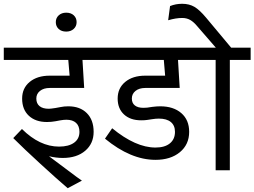

<svg xmlns="http://www.w3.org/2000/svg" viewBox="-30 -900 1345 1015"><path d="M-10 -648H515V-583H406L415 -435H233Q201 -435 181.5 -419.5Q162 -404 162 -379Q162 -353 179 -339Q196 -325 228 -325Q237 -325 263 -329L290 -334Q309 -338 331 -338Q393 -338 429 -302Q465 -266 465 -203Q465 -141 420.5 -103Q376 -65 302 -65Q267 -65 229 -74L316 -9Q390 47 403 55L328 95Q274 49 184.5 -33Q95 -115 40 -170L86 -218Q180 -125 282 -125Q333 -125 361.5 -145.5Q390 -166 390 -203Q390 -234 372 -250.5Q354 -267 321 -267Q307 -267 290 -264L263 -259Q242 -255 218 -255Q158 -255 122.5 -288Q87 -321 87 -379Q87 -434 127 -467Q167 -500 233 -500H338L331 -583H-10Z M265 -783Q265 -805 280.5 -819Q296 -833 320 -833Q345 -833 360 -819Q375 -805 375 -783Q375 -761 359.5 -747Q344 -733 320 -733Q295 -733 280 -747Q265 -761 265 -783Z M495 -648H1020V-583H911L920 -435H738Q706 -435 686.5 -419.5Q667 -404 667 -379Q667 -355 683 -342.5Q699 -330 728 -330Q741 -330 748 -331L775 -335Q798 -338 817 -338Q887 -338 928.5 -302Q970 -266 970 -203Q970 -136 921 -95.5Q872 -55 792 -55Q661 -55 525 -167L563 -222Q687 -120 792 -120Q841 -120 868 -142Q895 -164 895 -203Q895 -237 873 -255Q851 -273 810 -273Q793 -273 775 -270L748 -266Q737 -264 716 -264Q659 -264 625.5 -295Q592 -326 592 -379Q592 -434 632 -467Q672 -500 738 -500H843L836 -583H495Z M1295 -583H1185V0H1110V-583H1000V-648H1111L1013 -761Q994 -784 975.5 -794.5Q957 -805 933 -805Q900 -805 859 -793L869 -868Q899 -880 933 -880Q970 -880 997.5 -864Q1025 -848 1060 -806L1192 -648H1295Z"/></svg>

Font: Madhuban Light
Style: Regular
Weight: 300
Designer: jaikishan Patel
Foundry: MagicType
Version: Version 1.000